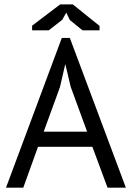

<svg xmlns="http://www.w3.org/2000/svg" viewBox="-20 -870 611 890"><path d="M478.5 0Q500 0 563.5 0Q499 -173.8 303.7 -694.3Q293.9 -694.3 266.6 -694.3Q202.1 -520.5 7.8 0Q27.3 0 87.9 0Q104.5 -46.9 156.2 -189.5Q218.8 -189.5 408.2 -189.5Q425.8 -141.6 478.5 0ZM257.8 -465.8Q263.7 -492.2 282.2 -571.3Q282.2 -571.3 283.2 -571.3Q289.1 -545.9 307.6 -467.8Q327.1 -416 383.8 -259.8Q334 -259.8 182.6 -259.8Q201.2 -311.5 257.8 -465.8ZM128.9 -751Q128.9 -746.1 128.9 -729.5Q148.4 -729.5 206.1 -729.5Q221.7 -742.2 268.6 -778.3Q273.4 -786.1 287.1 -811.5Q291 -802.7 303.7 -777.3Q318.4 -765.6 362.3 -729.5Q381.8 -729.5 441.4 -729.5Q441.4 -734.4 441.4 -750Q410.2 -775.4 317.4 -849.6Q302.7 -849.6 258.8 -849.6Q226.6 -825.2 128.9 -751Z"/></svg>

Font: Aptus Gothic JP
Style: Medium
Weight: 400
Designer: Fuminori Ogawa / Motoya
Version: Version 1